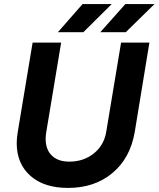

<svg xmlns="http://www.w3.org/2000/svg" viewBox="-20 -909 778 942"><path d="M62 -207Q62 -229 67 -261L140 -700H280L207 -261Q204 -243 204 -228Q204 -175 234.5 -145.5Q265 -116 320 -116Q390 -116 440 -156Q490 -196 501 -261L574 -700H713L641 -261Q619 -133 531.5 -60Q444 13 314 13Q196 13 129 -46.5Q62 -106 62 -207ZM595 -889H738L597 -751H472ZM385 -889H528L389 -751H264Z"/></svg>

Font: Oak Sans
Style: Bold Italic
Weight: 700
Italic angle: -9.5°
Foundry: Erik Kennedy, Walven
Version: Version 1.000